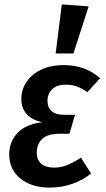

<svg xmlns="http://www.w3.org/2000/svg" viewBox="-20 -839 483 873"><path d="M22 -137Q22 -194 59 -234Q96 -274 171 -283Q77 -306 77 -389Q77 -430 99.5 -465Q122 -500 166 -521.5Q210 -543 271 -543Q320 -543 362 -527.5Q404 -512 435 -483L377 -420Q353 -437 330.5 -445.5Q308 -454 279 -454Q239 -454 217.5 -433.5Q196 -413 196 -381Q196 -350 215 -333.5Q234 -317 270 -317H321L296 -231H252Q197 -231 172 -207.5Q147 -184 147 -144Q147 -113 167 -95Q187 -77 226 -77Q257 -77 284.5 -88Q312 -99 348 -122L394 -50Q357 -20 308.5 -3Q260 14 206 14Q124 14 73 -27Q22 -68 22 -137ZM383 -810 314 -596H233L261 -819Z"/></svg>

Font: Fira Sans Condensed Medium
Style: Italic
Weight: 500
Width: 3
Italic angle: -8°
Designer: bBox Type GmbH & Carrois Corporate GbR & Edenspiekermann AG
Foundry: bBox Type GmbH & Carrois Corporate GbR & Edenspiekermann AG
Version: Version 4.301